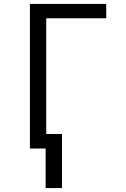

<svg xmlns="http://www.w3.org/2000/svg" viewBox="-20 -755 640 976"><path d="M212 201V0H132V-735H520V-662H215V-74H295V201Z"/></svg>

Font: Iosevka SS04 Extended
Style: Regular
Weight: 400
Width: 7
Monospace: yes
Designer: Belleve Invis
Foundry: Belleve Invis
Version: Version 19.0.0; ttfautohint (v1.8.4)